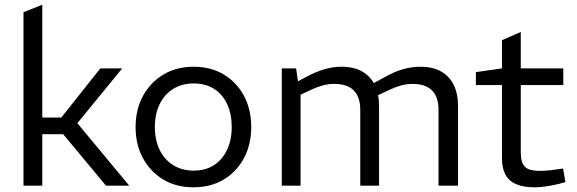

<svg xmlns="http://www.w3.org/2000/svg" viewBox="-20 -790 2454 817"><path d="M80 0V-738L160 -770V-290H241L407 -499H500L271 -219H160V0ZM431 0 243 -226 294 -284 530 0Z M803 7Q729 7 674 -26.5Q619 -60 588 -117.5Q557 -175 557 -249Q557 -324 588.5 -382Q620 -440 675.5 -473Q731 -506 804 -506Q878 -506 933 -472.5Q988 -439 1018.5 -381.5Q1049 -324 1049 -249Q1049 -175 1018 -117Q987 -59 932 -26Q877 7 803 7ZM804 -64Q854 -64 890 -87Q926 -110 946 -152Q966 -194 966 -249Q966 -305 946.5 -347Q927 -389 890.5 -412Q854 -435 804 -435Q755 -435 717.5 -412Q680 -389 659.5 -347Q639 -305 639 -249Q639 -194 659.5 -152Q680 -110 717.5 -87Q755 -64 804 -64Z M1179 0V-499H1240L1248 -444L1287 -465Q1325 -485 1361 -495.5Q1397 -506 1432 -506Q1487 -506 1522.5 -485Q1558 -464 1575.5 -427Q1593 -390 1593 -339V0H1513V-322Q1513 -378 1485 -405.5Q1457 -433 1402 -433Q1377 -433 1353.5 -426.5Q1330 -420 1306 -409L1259 -387V0ZM1846 0V-322Q1846 -378 1818 -405.5Q1790 -433 1736 -433Q1711 -433 1687 -426.5Q1663 -420 1640 -409L1580 -381L1562 -432L1623 -465Q1660 -486 1696.5 -496Q1733 -506 1768 -506Q1823 -506 1858.5 -485Q1894 -464 1911.5 -427Q1929 -390 1929 -339V0Z M2255 7Q2184 7 2150 -22.5Q2116 -52 2116 -118V-428H2005V-483L2116 -499V-619L2196 -654V-499H2377V-428H2196V-142Q2196 -100 2212.5 -81.5Q2229 -63 2278 -63Q2295 -63 2312 -64.5Q2329 -66 2347 -69L2376 -73L2386 -15L2360 -8Q2337 -2 2308 2.5Q2279 7 2255 7Z"/></svg>

Font: REM Medium Light
Style: Regular
Weight: 300
Version: Version 1.005;gftools[0.9.28]